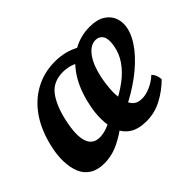

<svg xmlns="http://www.w3.org/2000/svg" viewBox="-101 -656 853 853"><g transform="rotate(-45 325.5 -229.0)"><path d="M140 9Q99 9 72 -8Q45 -25 32.5 -55Q20 -85 18.5 -125Q17 -165 28 -212Q46 -292 85 -349Q124 -406 180.5 -436.5Q237 -467 305 -467Q336 -467 365.5 -460Q395 -453 425 -436L369 -391Q348 -402 330.5 -405.5Q313 -409 298 -409Q237 -409 205 -368Q173 -327 156 -253Q137 -170 150.5 -128.5Q164 -87 208 -87Q227 -87 249 -94Q271 -101 298 -119L317 -66Q279 -35 234 -13Q189 9 140 9ZM407 9Q356 9 326 -10.5Q296 -30 283 -64Q270 -98 269.5 -140Q269 -182 279 -225Q296 -304 332 -358Q368 -412 417 -439.5Q466 -467 523 -467Q569 -467 596.5 -449.5Q624 -432 634 -404Q644 -376 637 -343Q627 -299 591.5 -254Q556 -209 502 -168.5Q448 -128 382 -96L365 -143Q410 -165 447 -192.5Q484 -220 508.5 -255Q533 -290 540 -333Q546 -371 534.5 -389Q523 -407 500 -407Q482 -407 466.5 -396.5Q451 -386 438 -367Q425 -348 416 -323.5Q407 -299 401 -271Q395 -242 392.5 -208.5Q390 -175 395 -145Q400 -115 415.5 -95.5Q431 -76 463 -76Q487 -76 515.5 -88.5Q544 -101 566 -122Q575 -113 579.5 -102Q584 -91 585 -76Q551 -41 504.5 -16Q458 9 407 9Z"/></g></svg>

Font: Vollkorn SemiBold
Style: Italic
Weight: 600
Italic angle: -11°
Designer: Friedrich Althausen
Foundry: Friedrich Althausen
Version: Version 5.000